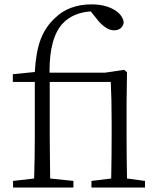

<svg xmlns="http://www.w3.org/2000/svg" viewBox="-20 -834 708 854"><path d="M544.9 -40 625 -29.3V0H386.7V-29.3L474.6 -40Q476.6 -149.4 476.6 -226.6V-285.2Q476.6 -395.5 472.7 -469.7H201.2V-226.6Q201.2 -167 203.1 -40L306.6 -29.3V0H38.1V-29.3L131.8 -40Q134.8 -132.8 134.8 -226.6V-469.7H37.1V-503.9L134.8 -513.7Q139.6 -601.6 160.2 -657.2Q180.7 -712.9 223.6 -752.9Q286.1 -814.5 386.7 -814.5Q446.3 -814.5 486.3 -791.5Q526.4 -768.6 530.3 -733.4Q523.4 -699.2 486.3 -699.2Q455.1 -699.2 418.9 -739.3L383.8 -783.2Q306.6 -778.3 260.7 -731.4Q199.2 -668 200.2 -510.7H446.3L532.2 -523.4L544.9 -512.7L543 -378.9V-226.6Q543 -149.4 544.9 -40Z"/></svg>

Font: GenYoMin TW TTF Light
Style: Regular
Weight: 300
Version: Version 1.300